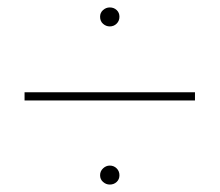

<svg xmlns="http://www.w3.org/2000/svg" viewBox="-20 -489 590 516"><path d="M46 -219V-241H504V-219ZM275 -418Q265 -418 257 -425Q249 -432 249 -444Q249 -455 257 -462Q265 -469 275 -469Q286 -469 293.5 -462Q301 -455 301 -444Q301 -433 293.5 -425.5Q286 -418 275 -418ZM275 7Q265 7 257 0Q249 -7 249 -18Q249 -29 257 -36.5Q265 -44 275 -44Q286 -44 293.5 -36.5Q301 -29 301 -18Q301 -7 293.5 0Q286 7 275 7Z"/></svg>

Font: Ysabeau Office Thin
Style: Regular
Weight: 250
Designer: Christian Thalmann (Catharsis Fonts)
Version: Version 2.001;gftools[0.9.30]; featfreeze: tnum,lnum,ss02